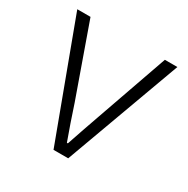

<svg xmlns="http://www.w3.org/2000/svg" viewBox="-118 -586 676 691"><g transform="rotate(30 220.0 -240.5)"><path d="M191 0 12 -481H67L172 -185Q183 -151 195.5 -115Q208 -79 220 -46H224Q235 -79 247.5 -115Q260 -151 272 -185L376 -481H428L252 0Z"/></g></svg>

Font: Assistant ExtraLight Light
Style: Regular
Weight: 300
Version: Version 3.000